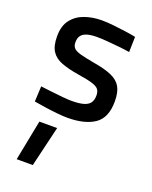

<svg xmlns="http://www.w3.org/2000/svg" viewBox="-149 -591 766 968"><g transform="rotate(20 234.0 -107.5)"><path d="M62.3 294.6 105 77.4H200.3L148.7 294.6ZM230.8 10.9Q206 10.9 172.9 7.4Q139.7 4 106.7 -0.9Q73.7 -5.9 48.8 -10.1L52.8 -92.7Q78.4 -89.7 110.5 -85.7Q142.7 -81.7 173.3 -79Q203.9 -76.3 221.9 -76.3Q259.5 -76.3 283.5 -82.7Q307.5 -89.1 319 -103.9Q330.4 -118.7 330.4 -144.8Q330.4 -165.1 321.2 -177Q311.9 -189 285.6 -197.1Q259.3 -205.3 208.1 -213Q152.6 -222 115.4 -236.1Q78.2 -250.1 59.9 -278.3Q41.6 -306.4 41.6 -358.1Q41.6 -414.2 67.9 -447.6Q94.2 -481 136.5 -495.6Q178.9 -510.3 226.4 -510.3Q253.8 -510.3 287.6 -506.8Q321.5 -503.4 355 -498.6Q388.4 -493.9 412.2 -489L410.2 -407Q385.7 -411 352.6 -414.5Q319.4 -418 287.3 -420.5Q255.2 -423 232.7 -423Q202.6 -423 181.6 -417.2Q160.6 -411.4 149.7 -398.1Q138.8 -384.7 138.8 -360.7Q138.8 -342.2 148.4 -331Q158.1 -319.7 184.7 -312.1Q211.3 -304.6 261.4 -295.6Q322.4 -285.6 358.9 -269.6Q395.5 -253.6 411.6 -225.4Q427.7 -197.3 427.7 -147.8Q427.7 -59.8 375.3 -24.4Q322.9 10.9 230.8 10.9Z"/></g></svg>

Font: TitilliumWeb ExtraLight
Style: Regular
Weight: 400
Designer: Mohamed Gaber, Accademia di Belle Arti di Urbino and others
Foundry: Kief Type Foundry, Accademia di Belle Arti di Urbino and others
Version: Version 3.000; ttfautohint (v1.8.2)